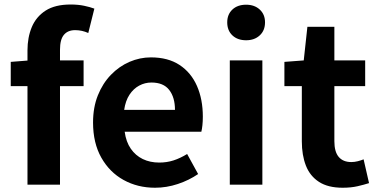

<svg xmlns="http://www.w3.org/2000/svg" viewBox="-20 -832 1701 865"><path d="M103.8 0V-605.1Q103.8 -663.3 123.3 -710.1Q142.9 -756.8 185.6 -784.3Q228.3 -811.7 298.3 -811.7Q331.7 -811.7 358.9 -806Q386.1 -800.3 405.1 -793.1L377.7 -683.3Q349.6 -696.2 318.4 -696.2Q285.8 -696.2 268.1 -675.3Q250.3 -654.4 250.3 -607.9V0ZM28.4 -444.1V-553.2L112.3 -559.8H356.6V-444.1Z M678.4 13.8Q599.9 13.8 536.7 -21.2Q473.5 -56.1 436.4 -121.9Q399.2 -187.7 399.2 -279.9Q399.2 -348.1 420.8 -402.2Q442.4 -456.3 479.6 -494.8Q516.8 -533.2 563.5 -553.4Q610.3 -573.5 659.7 -573.5Q737.1 -573.5 789 -539.3Q840.9 -505.1 867.4 -444.7Q893.8 -384.4 893.8 -306.4Q893.8 -285.9 891.9 -267.6Q889.9 -249.4 887.1 -238.4H541.7Q547.9 -192.8 569.2 -162.1Q590.4 -131.4 623.1 -115.5Q655.8 -99.6 697.6 -99.6Q731.6 -99.6 762 -109.4Q792.3 -119.3 823.1 -138.2L872.6 -47.9Q831.7 -19.8 781 -3Q730.4 13.8 678.4 13.8ZM539.4 -336.9H768.3Q768.3 -393.2 742.4 -426.7Q716.6 -460.2 662.1 -460.2Q633 -460.2 607.2 -446.4Q581.4 -432.6 563.4 -405.4Q545.4 -378.2 539.4 -336.9Z M1015.3 0V-559.8H1162V0ZM1088.9 -650.6Q1050.2 -650.6 1027 -672.6Q1003.7 -694.5 1003.7 -731.4Q1003.7 -767.1 1027 -789Q1050.2 -810.8 1088.9 -810.8Q1126.5 -810.8 1150.2 -789Q1174 -767.1 1174 -731.4Q1174 -694.5 1150.2 -672.6Q1126.5 -650.6 1088.9 -650.6Z M1523.9 13.8Q1457.7 13.8 1417.1 -12.6Q1376.4 -39 1358.1 -86Q1339.8 -133 1339.8 -195.4V-444.1H1261.3V-553.2L1348.4 -559.8L1364.9 -711.4H1486.4V-559.8H1625.2V-444.1H1486.4V-195.8Q1486.4 -148 1506.1 -124.9Q1525.8 -101.9 1562.8 -101.9Q1577 -101.9 1592.1 -105.7Q1607.2 -109.6 1618.1 -114.2L1642.6 -7Q1620.3 0.2 1590.8 7Q1561.3 13.8 1523.9 13.8Z"/></svg>

Font: Shanggu Sans SC VF
Style: Regular
Weight: 250
Designer: GuiWonder
Version: Version 1.021